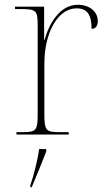

<svg xmlns="http://www.w3.org/2000/svg" viewBox="-20 -564 445 805"><path d="M49 0H268V-10H233C173 -10 166 -14 166 -88V-297C166 -428 223 -529 301 -529C345 -529 364 -503 364 -443C383 -443 390 -458 390 -476C390 -514 357 -544 306 -544C230 -544 185 -463 167 -397H165V-536H43V-526H61C134 -526 138 -522 138 -452V-88C138 -14 131 -10 71 -10H49ZM107 213V221H113C131 179 157 115 174 71V61H144C138 106 120 178 107 213Z"/></svg>

Font: Noto Serif Display Thin
Style: Regular
Weight: 100
Designer: Monotype Design Team
Foundry: Monotype Imaging Inc.
Version: Version 2.009